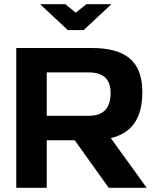

<svg xmlns="http://www.w3.org/2000/svg" viewBox="-20 -900 744 920"><path d="M419 -670H58V0H204V-228H338L501 0H683L511 -238C613 -263 662 -334 662 -459C662 -608 580 -670 419 -670ZM172 -880 305 -756H381L514 -880H394L343 -839L293 -880ZM204 -345V-553H405C474 -553 510 -522 510 -454C510 -381 475 -345 405 -345Z"/></svg>

Font: LT Wave Bold
Style: Regular
Weight: 700
Designer: Daniel Lyons
Version: Version 2.5 (Glyphs App)